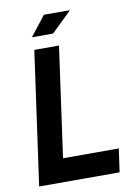

<svg xmlns="http://www.w3.org/2000/svg" viewBox="-93 -913 688 973"><g transform="rotate(-10 250.5 -426.5)"><path d="M28 0 124 -686H251L172 -120H459L442 0ZM123 -751 203 -853H333L334 -850L232 -751Z"/></g></svg>

Font: Archivo Narrow
Style: Bold Italic
Weight: 700
Italic angle: -8°
Designer: Hector Gatti
Foundry: Omnibus-Type
Version: Version 3.002